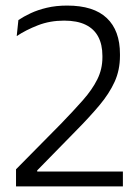

<svg xmlns="http://www.w3.org/2000/svg" viewBox="-20 -669 503 689"><path d="M37.5 0V-61.5L198 -224Q244 -271.5 277.5 -309.5Q311 -347.5 329.2 -384.2Q347.5 -421 347.5 -463V-468.5Q347.5 -509 332.5 -537.2Q317.5 -565.5 287.2 -580.2Q257 -595 210 -595Q159 -595 116 -578.2Q73 -561.5 40 -539.5L46 -597Q64.5 -609.5 90 -621.5Q115.5 -633.5 148.2 -641.2Q181 -649 221 -649Q316 -649 363.2 -604.2Q410.5 -559.5 410.5 -475V-468.5Q410.5 -417.5 391.2 -375.2Q372 -333 336.5 -290.8Q301 -248.5 251.5 -198.5L113.5 -57.5V-40.5L88 -53.5H421V0Z"/></svg>

Font: Anek Bangla Light
Style: Regular
Weight: 300
Designer: Sulekha Rajkumar (Bangla), Yesha Goshar (Latin)
Foundry: Ek Type
Version: Version 1.003